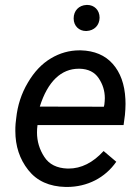

<svg xmlns="http://www.w3.org/2000/svg" viewBox="-20 -740 559 770"><path d="M275.4 -666C275.4 -634.8 298.3 -615.7 324.2 -615.7C325.2 -615.7 326.2 -615.7 327.1 -615.7C357.9 -617.2 378.9 -638.2 379.4 -668.9C379.4 -700.2 357.4 -720.2 330.1 -720.2C329.1 -720.2 328.1 -720.2 327.1 -720.2C295.9 -718.8 275.4 -696.8 275.4 -666ZM243.7 9.8C245.1 9.8 246.6 9.8 248 9.8C330.6 9.8 401.9 -27.3 446.3 -91.3L395.5 -134.3C352.5 -87.4 305.7 -64 254.9 -64C253.9 -64 252.4 -64 251 -64C208 -65.4 176.8 -81.1 157.7 -110.8C138.2 -140.6 128.4 -173.3 128.4 -208.5C128.4 -218.3 128.9 -228 130.4 -238.3H475.6L481 -278.8C482.4 -293.5 483.4 -308.6 483.4 -323.2C483.4 -329.6 483.4 -335.9 482.9 -342.3C480 -401.9 462.9 -449.2 432.1 -483.9C401.4 -518.6 358.4 -536.6 304.2 -538.1C302.2 -538.1 300.8 -538.1 298.8 -538.1C258.3 -538.1 219.7 -527.3 184.1 -505.9C147.9 -484.4 117.2 -452.1 91.8 -408.7C65.9 -365.2 50.3 -317.4 44.9 -265.1L42.5 -244.1C41.5 -233.9 41.5 -224.1 41.5 -214.8C41.5 -154.3 58.6 -102.1 93.3 -58.1C127.9 -14.2 177.7 8.3 243.7 9.8ZM299.8 -464.4C334 -463.4 359.4 -450.7 375.5 -426.8C392.1 -402.3 400.4 -375.5 400.4 -346.2C400.4 -337.4 399.4 -329.1 398.4 -319.8L396.5 -312L139.6 -312.5C171.4 -414.1 226.1 -464.4 295.9 -464.4C297.4 -464.4 298.3 -464.4 299.8 -464.4Z"/></svg>

Font: Roboto
Style: Italic
Weight: 400
Italic angle: -12°
Designer: Google
Version: Version 2.137; 2017